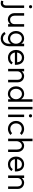

<svg xmlns="http://www.w3.org/2000/svg" viewBox="2210 -3006 955 5524"><g transform="rotate(90 2688.0 -244.5)"><path d="M18 146Q46 146 64.5 122.5Q83 99 83 66V-461H155V66Q155 130 116.5 171Q78 212 18 212Q-9 212 -54 204L-42 138Q-29 141 -13 143.5Q3 146 18 146ZM165 -646Q165 -626 152.5 -613Q140 -600 120 -600Q100 -600 87 -613Q74 -626 74 -646Q74 -666 87 -678.5Q100 -691 120 -691Q140 -691 152.5 -678.5Q165 -666 165 -646Z M489 -57Q547 -57 583.5 -91Q620 -125 620 -180V-461H693V0H620V-59Q597 -30 560 -11Q523 8 489 8Q436 8 394 -17Q352 -42 328 -85.5Q304 -129 304 -182V-461H377V-190Q377 -133 408.5 -95Q440 -57 489 -57Z M1185 -227Q1185 -271 1165 -310Q1145 -349 1111.5 -372.5Q1078 -396 1038 -396Q973 -396 931.5 -348.5Q890 -301 890 -227Q890 -153 931.5 -106Q973 -59 1038 -59Q1078 -59 1112 -81.5Q1146 -104 1165.5 -143Q1185 -182 1185 -227ZM1032 213Q975 213 927 186.5Q879 160 844 107L904 71Q950 148 1032 148Q1102 148 1143.5 98Q1185 48 1185 -28V-81Q1160 -43 1119 -18.5Q1078 6 1037 6Q974 6 924 -24Q874 -54 846 -107Q818 -160 818 -227Q818 -294 846 -347Q874 -400 924 -430.5Q974 -461 1037 -461Q1084 -461 1123 -438.5Q1162 -416 1185 -377V-461H1257V-27Q1257 40 1229 95Q1201 150 1150 181.5Q1099 213 1032 213Z M1363 -228Q1363 -295 1391 -348Q1419 -401 1469 -431Q1519 -461 1583 -461Q1647 -461 1688 -435Q1729 -409 1747.5 -381Q1766 -353 1772 -335Q1792 -281 1792 -225Q1792 -212 1791 -204.5Q1790 -197 1790 -195H1438Q1447 -136 1487.5 -98Q1528 -60 1583 -60Q1627 -60 1657 -74.5Q1687 -89 1699.5 -103Q1712 -117 1723 -133L1779 -101Q1759 -58 1708.5 -26.5Q1658 5 1583 5Q1519 5 1469 -25Q1419 -55 1391 -108Q1363 -161 1363 -228ZM1583 -396Q1527 -396 1487 -358Q1447 -320 1438 -259L1719 -260Q1705 -396 1583 -396Z M2111 -396Q2073 -396 2043 -378.5Q2013 -361 1996 -332.5Q1979 -304 1979 -271V0H1907V-461H1979V-392Q2003 -423 2039.5 -442Q2076 -461 2111 -461Q2164 -461 2206 -437.5Q2248 -414 2271.5 -372Q2295 -330 2295 -277V0H2223V-271Q2223 -326 2192 -361Q2161 -396 2111 -396Z M2410 -228Q2410 -296 2438 -349Q2466 -402 2516 -432Q2566 -462 2630 -462Q2674 -462 2714.5 -440Q2755 -418 2782 -375V-702H2854V0H2782V-81Q2754 -37 2714 -15Q2674 7 2630 7Q2566 7 2516 -23Q2466 -53 2438 -106.5Q2410 -160 2410 -228ZM2782 -228Q2782 -273 2761.5 -312Q2741 -351 2706.5 -374Q2672 -397 2633 -397Q2566 -397 2524 -349.5Q2482 -302 2482 -228Q2482 -153 2524 -105.5Q2566 -58 2633 -58Q2672 -58 2706.5 -81Q2741 -104 2761.5 -143Q2782 -182 2782 -228Z M3073 -702V0H3001V-702Z M3295 -461V0H3223V-461ZM3304 -644Q3304 -624 3291.5 -611Q3279 -598 3259 -598Q3239 -598 3226 -611Q3213 -624 3213 -644Q3213 -664 3226 -676.5Q3239 -689 3259 -689Q3279 -689 3291.5 -676.5Q3304 -664 3304 -644Z M3757 -115 3810 -68Q3779 -36 3731 -15Q3683 6 3640 6Q3572 6 3518.5 -24Q3465 -54 3435 -107.5Q3405 -161 3405 -228Q3405 -295 3435 -348Q3465 -401 3518.5 -431Q3572 -461 3640 -461Q3683 -461 3731 -440Q3779 -419 3810 -387L3757 -340Q3736 -363 3702 -377.5Q3668 -392 3636 -392Q3566 -392 3521.5 -346.5Q3477 -301 3477 -228Q3477 -155 3521.5 -109Q3566 -63 3636 -63Q3668 -63 3702 -77.5Q3736 -92 3757 -115Z M4118 -396Q4084 -396 4054 -374.5Q4024 -353 4006 -317Q3988 -281 3988 -240V0H3916V-702H3988V-387Q4008 -420 4042.5 -440.5Q4077 -461 4118 -461Q4170 -461 4211.5 -435.5Q4253 -410 4276.5 -364.5Q4300 -319 4300 -262V0H4228V-258Q4228 -319 4197.5 -357.5Q4167 -396 4118 -396Z M4431 -228Q4431 -295 4459 -348Q4487 -401 4537 -431Q4587 -461 4651 -461Q4715 -461 4756 -435Q4797 -409 4815.5 -381Q4834 -353 4840 -335Q4860 -281 4860 -225Q4860 -212 4859 -204.5Q4858 -197 4858 -195H4506Q4515 -136 4555.5 -98Q4596 -60 4651 -60Q4695 -60 4725 -74.5Q4755 -89 4767.5 -103Q4780 -117 4791 -133L4847 -101Q4827 -58 4776.5 -26.5Q4726 5 4651 5Q4587 5 4537 -25Q4487 -55 4459 -108Q4431 -161 4431 -228ZM4651 -396Q4595 -396 4555 -358Q4515 -320 4506 -259L4787 -260Q4773 -396 4651 -396Z M5179 -396Q5141 -396 5111 -378.5Q5081 -361 5064 -332.5Q5047 -304 5047 -271V0H4975V-461H5047V-392Q5071 -423 5107.5 -442Q5144 -461 5179 -461Q5232 -461 5274 -437.5Q5316 -414 5339.5 -372Q5363 -330 5363 -277V0H5291V-271Q5291 -326 5260 -361Q5229 -396 5179 -396Z"/></g></svg>

Font: SUITE
Style: Regular
Weight: 400
Designer: Sun
Foundry: Sun
Version: Version 2.040